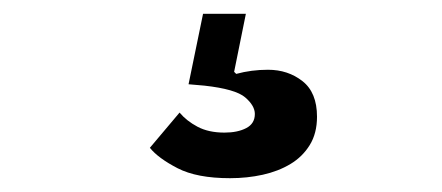

<svg xmlns="http://www.w3.org/2000/svg" viewBox="-20 -47 640 278"><path d="M313 211Q265 211 237 196.5Q209 182 197 167L240 116Q250 128 266 136.5Q282 145 305 145Q324 145 336.5 138.5Q349 132 349 118Q349 106 335 94Q321 82 276 77L253 75L274 -27H336L319 57L322 60Q344 54 368 54Q397 54 418 70.5Q439 87 439 122Q439 146 428.5 163Q418 180 400.5 190.5Q383 201 360.5 206Q338 211 313 211Z"/></svg>

Font: IBM Plex Sans Thai SemiBold
Style: Regular
Weight: 600
Designer: Mike Abbink, Paul van der Laan, Pieter van Rosmalen, Ben Mitchell, Mark Frömberg
Foundry: Bold Monday
Version: Version 1.1